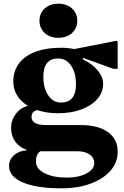

<svg xmlns="http://www.w3.org/2000/svg" viewBox="-20 -770 670 1041"><path d="M294 -156Q233 -156 182 -173Q151 -167 151 -136Q151 -92 230 -92H416Q512 -92 565 -54Q618 -16 618 53Q618 111 579 155.5Q540 200 471.5 225.5Q403 251 313 251Q178 251 103.5 219Q29 187 29 130Q29 96 55.5 72Q82 48 124 45V42Q85 29 62.5 -2.5Q40 -34 40 -77Q40 -118 65.5 -152Q91 -186 131 -196Q94 -219 73 -252.5Q52 -286 52 -327Q52 -414 120.5 -462.5Q189 -511 312 -511Q348 -511 383 -504L612 -549L618 -543V-397H594L431 -456L428 -449Q480 -424 509.5 -388.5Q539 -353 539 -316Q539 -269 507.5 -233Q476 -197 421 -176.5Q366 -156 294 -156ZM310 -214Q392 -214 392 -313Q392 -375 365.5 -414Q339 -453 296 -453Q215 -453 215 -354Q215 -292 241.5 -253Q268 -214 310 -214ZM175 107Q175 145 221.5 169Q268 193 343 193Q406 193 448.5 170.5Q491 148 491 114Q491 85 466 67.5Q441 50 398 50H199Q175 65 175 107ZM296 -565Q251 -565 222.5 -591Q194 -617 194 -658Q194 -698 222.5 -724Q251 -750 296 -750Q342 -750 370.5 -724Q399 -698 399 -658Q399 -617 370.5 -591Q342 -565 296 -565Z"/></svg>

Font: Platypi
Style: Bold
Weight: 700
Designer: David Sargent
Foundry: Bolt Cutter Type
Version: Version 1.200; ttfautohint (v1.8.4.7-5d5b)